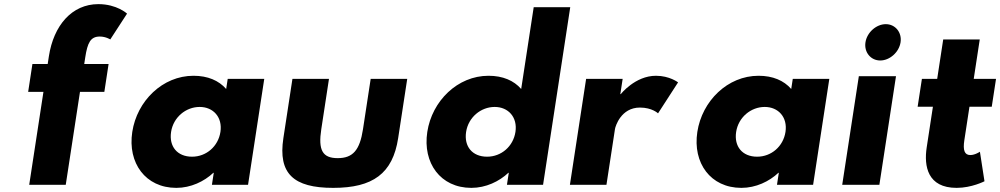

<svg xmlns="http://www.w3.org/2000/svg" viewBox="-20 -895 4844 930"><path d="M211 -585H137L116.4 -450H190.4L121.5 0H298.5L367.4 -450H485.4L506 -585H388L392.9 -617C403.8 -688 418.4 -718 463.4 -718C492.4 -718 514.2 -704 514.2 -704L595.4 -829C595.4 -829 546.4 -875 456.4 -875C328.4 -875 239.6 -772 216.7 -622Z M808.7 -256C819.5 -327 880.2 -377 947.2 -377C1013.2 -377 1058.5 -327 1047.7 -256C1037 -186 979.3 -136 910.3 -136C838.3 -136 798 -186 808.7 -256ZM620.7 -256C597.7 -106 684.2 15 834.2 15C904.2 15 968.9 -16 1013.4 -58H1015.4L1006.5 0H1181.5L1260 -513H1083L1075.5 -464C1039.8 -505 986.3 -528 917.3 -528C767.3 -528 643.6 -406 620.7 -256Z M1573.5 -513H1396.5L1352.6 -226C1326.3 -54 1401.7 15 1593.7 15C1785.7 15 1882.3 -54 1908.6 -226L1952.5 -513H1775.5L1738.2 -269C1722.7 -168 1689.7 -129 1615.7 -129C1541.7 -129 1520.7 -168 1536.2 -269Z M2237.7 -256C2248.5 -327 2309.2 -377 2376.2 -377C2442.2 -377 2487.5 -327 2476.7 -256C2466 -186 2408.3 -136 2339.3 -136C2267.3 -136 2227 -186 2237.7 -256ZM2049.7 -256C2026.7 -106 2113.2 15 2263.2 15C2333.2 15 2397.9 -16 2442.4 -58H2444.4L2435.5 0H2610.5L2742.1 -860H2565.1L2504.5 -464C2468.8 -505 2415.3 -528 2346.3 -528C2196.3 -528 2072.6 -406 2049.7 -256Z M2740.5 0H2917.5L2958.8 -270C2960.8 -283 2987.7 -374 3079.7 -374C3138.7 -374 3167.4 -346 3167.4 -346L3264.4 -496C3264.4 -496 3223.3 -528 3157.3 -528C3056.3 -528 2986.7 -439 2986.7 -439H2984.7L2996 -513H2819Z M3545.7 -256C3556.5 -327 3617.2 -377 3684.2 -377C3750.2 -377 3795.5 -327 3784.7 -256C3774 -186 3716.3 -136 3647.3 -136C3575.3 -136 3535 -186 3545.7 -256ZM3357.7 -256C3334.7 -106 3421.2 15 3571.2 15C3641.2 15 3705.9 -16 3750.4 -58H3752.4L3743.5 0H3918.5L3997 -513H3820L3812.5 -464C3776.8 -505 3723.3 -528 3654.3 -528C3504.3 -528 3380.6 -406 3357.7 -256Z M4172.1 -690C4164.7 -642 4197.6 -602 4243.6 -602C4289.6 -602 4334.7 -642 4342.1 -690C4349.4 -738 4316.6 -778 4270.6 -778C4224.6 -778 4179.4 -738 4172.1 -690ZM4059.5 0H4239.5L4320 -526H4140Z M4519.5 -513H4445.5L4424.8 -378H4498.8L4468.7 -181C4454.8 -90 4472.7 15 4613.7 15C4686.7 15 4748.6 -17 4748.6 -17L4726.5 -160C4726.5 -160 4703 -144 4680 -144C4652 -144 4643.6 -167 4650.9 -215L4675.8 -378H4783.8L4804.5 -513H4696.5L4725.7 -704H4548.7Z"/></svg>

Font: Sztylet
Style: BdObl
Weight: 700
Foundry: Cannot Into Space Fonts, PlusOne Fonts
Version: Version 0.12